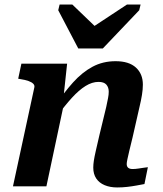

<svg xmlns="http://www.w3.org/2000/svg" viewBox="-20 -819 715 844"><path d="M324 -606H432L592 -774L598 -799H538L362 -683L427 -675L298 -799H242L236 -774ZM37 0H184L266 -386L259 -390L275 -539H74L60 -473L71 -471Q91 -468 105 -463Q119 -458 126 -451Q133 -444 131 -435ZM563 -216 593 -348Q600 -377 604 -401.5Q608 -426 608 -447Q608 -494 577.5 -522Q547 -550 488 -550Q432 -550 386.5 -525.5Q341 -501 301 -456.5Q261 -412 222 -354L230 -307Q265 -355 296 -389Q327 -423 356 -441Q385 -459 413 -459Q437 -459 447.5 -447Q458 -435 458 -416Q458 -403 455 -388Q452 -373 447 -349L417 -225Q407 -182 401 -155.5Q395 -129 392.5 -112.5Q390 -96 390 -82Q390 -54 403 -34.5Q416 -15 440 -5Q464 5 495 5Q518 5 539.5 2.5Q561 0 580 -3.5Q599 -7 615 -10L630 -84Q622 -83 611 -81.5Q600 -80 587.5 -78Q575 -76 563 -76Q550 -76 543.5 -81.5Q537 -87 537 -98Q537 -105 540 -119Q543 -133 548.5 -156.5Q554 -180 563 -216Z"/></svg>

Font: Roboto Serif SemiBold
Style: Italic
Weight: 600
Italic angle: -10°
Version: Version 1.007